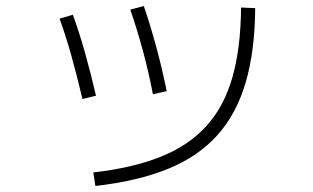

<svg xmlns="http://www.w3.org/2000/svg" viewBox="-20 -598 1040 638"><path d="M290 -25Q422 -40 515 -77.5Q608 -115 666.5 -180Q725 -245 752.5 -342Q780 -439 781 -573L828 -571Q827 -429 796.5 -324.5Q766 -220 702.5 -149Q639 -78 538.5 -37Q438 4 297 20ZM254 -269Q236 -345 217.5 -411.5Q199 -478 178 -536L222 -549Q243 -492 262 -424.5Q281 -357 299 -280ZM488 -285Q474 -359 454.5 -430.5Q435 -502 413 -566L458 -578Q480 -513 499.5 -441Q519 -369 534 -295Z"/></svg>

Font: M PLUS 1 Thin Light
Style: Regular
Weight: 300
Version: Version 1.001